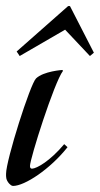

<svg xmlns="http://www.w3.org/2000/svg" viewBox="-70 -607 330 634"><path d="M136 -376C136 -376 74 -372 49 -348C30 -330 -50 -78 -50 -33C-50 -23 -51 -14 -40 -1C-37 2 -32 7 -27 7C12 7 96 -49 153 -121L142 -131C95 -75 52 -51 36 -50C31 -50 29 -53 29 -59C29 -83 109 -335 138 -373C138 -373 136 -376 136 -376ZM155 -587 -15 -437 -5 -422 145 -509 227 -422 240 -433 161 -587Z"/></svg>

Font: Romanesco
Style: Regular
Weight: 400
Designer: Astigmatic (AOETI)
Foundry: Astigmatic (AOETI)
Version: Version 1.000